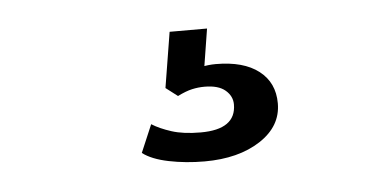

<svg xmlns="http://www.w3.org/2000/svg" viewBox="-29 -53 558 276"><g transform="rotate(-5 250.0 85.0)"><path d="M257 180Q230 180 205.5 175Q181 170 168 160L185 120Q196 127 213 132.5Q230 138 255 138Q306 138 306 102Q306 90 296 81.5Q286 73 266 73Q257 73 248 75Q239 77 227 83L210 70L223 -10H277L266 59L241 52Q252 47 263 44.5Q274 42 285 42Q325 42 347 59Q369 76 369 106Q369 139 337.5 159.5Q306 180 257 180Z"/></g></svg>

Font: Rokkitt SemiBold Medium
Style: Regular
Weight: 500
Version: Version 3.103